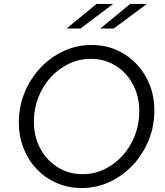

<svg xmlns="http://www.w3.org/2000/svg" viewBox="-20 -938 835 969"><path d="M392 11Q325 11 267 -14Q209 -39 166 -84Q123 -129 99 -189.5Q75 -250 75 -320Q75 -400 104 -470.5Q133 -541 183.5 -595Q234 -649 300.5 -680Q367 -711 442 -711Q510 -711 567.5 -686Q625 -661 668 -616Q711 -571 735 -511Q759 -451 759 -380Q759 -300 730 -229.5Q701 -159 650.5 -105Q600 -51 533.5 -20Q467 11 392 11ZM397 -59Q456 -59 507.5 -84Q559 -109 598.5 -152.5Q638 -196 660.5 -253.5Q683 -311 683 -376Q683 -452 651 -512Q619 -572 563.5 -606.5Q508 -641 438 -641Q379 -641 327 -616Q275 -591 235.5 -547.5Q196 -504 173.5 -446.5Q151 -389 151 -324Q151 -249 183 -189Q215 -129 271 -94Q327 -59 397 -59ZM467 -918H551L386 -794H316ZM637 -918H721L554 -794H486Z"/></svg>

Font: Red Hat Text
Style: Italic
Weight: 300
Italic angle: -12°
Designer: Pentagram, MCKL
Foundry: Pentagram, MCKL
Version: Version 1.023